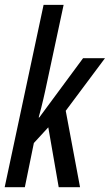

<svg xmlns="http://www.w3.org/2000/svg" viewBox="-21 -780 458 800"><path d="M-1.5 0 160.6 -759.8H244.1L167 -399.9Q163.6 -384.8 159.7 -367.7Q155.8 -350.6 150.9 -331.3Q146 -312 140.1 -290.5H142.6L325.2 -537.6H416.5L252.9 -318.4L312.5 0H223.6L180.2 -249.5L120.1 -184.1L82.5 0Z"/></svg>

Font: Open Sans Condensed Medium
Style: Italic
Weight: 500
Width: 3
Italic angle: -12°
Designer: Monotype Design Team
Foundry: Monotype Imaging Inc.
Version: Version 3.000